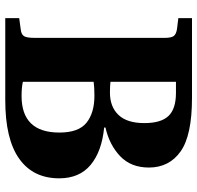

<svg xmlns="http://www.w3.org/2000/svg" viewBox="-30 -720 750 730"><g transform="rotate(90 345.0 -355.0)"><path d="M49 0V-53L93 -59Q111 -61 117.5 -71.5Q124 -82 124 -112V-606Q124 -631 117 -640.5Q110 -650 90 -653L49 -658V-710H352Q495 -710 556 -666.5Q617 -623 617 -546Q617 -478 574 -437Q531 -396 465 -381V-376Q556 -367 607 -324.5Q658 -282 658 -205Q658 -106 583.5 -53Q509 0 361 0ZM332 -398Q386 -398 417 -430.5Q448 -463 448 -529Q448 -592 421 -620.5Q394 -649 333 -649H291V-400Q299 -399 309 -398.5Q319 -398 332 -398ZM345 -62Q484 -62 484 -206Q484 -279 446.5 -309Q409 -339 344 -339Q311 -339 291 -336V-67Q312 -62 345 -62Z"/></g></svg>

Font: Literata 36pt
Style: Bold
Weight: 700
Designer: Latin by Veronika Burian and Jose Scaglione. Greek by Irene Vlachou. Cyrillic by Vera Evstafieva.
Foundry: TypeTogether
Version: Version 3.002